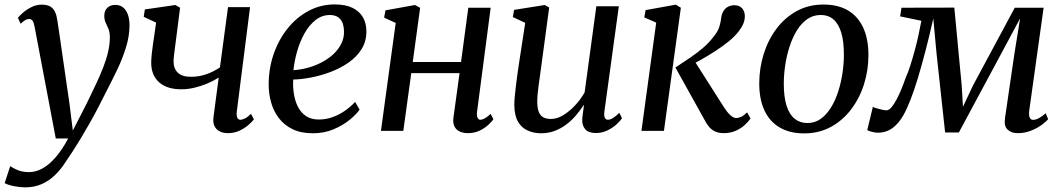

<svg xmlns="http://www.w3.org/2000/svg" viewBox="-66 -576 4674 845"><path d="M86 -459.5Q82.5 -478.5 76.8 -485.5Q71 -492.5 62.5 -492.5Q53.5 -492.5 44.8 -487.2Q36 -482 24.5 -471.5L13 -497.5Q18.5 -505.5 34 -519.2Q49.5 -533 71.2 -544.2Q93 -555.5 117.5 -555.5Q142 -555.5 155.8 -547Q169.5 -538.5 176.5 -523Q183.5 -507.5 186.5 -486Q193 -441.5 199.8 -396Q206.5 -350.5 213 -304.5Q219.5 -258.5 226.2 -212.8Q233 -167 239.5 -122L254.5 -1.5L316.5 -122.5Q338 -166.5 356.2 -205.2Q374.5 -244 388.2 -279.2Q402 -314.5 409.8 -347.8Q417.5 -381 417.5 -414Q417 -435.5 411 -449.5Q405 -463.5 399 -476.5Q393 -489.5 393 -506Q393 -529.5 406.5 -542Q420 -554.5 441.5 -554.5Q462 -554.5 475.8 -543.2Q489.5 -532 496.8 -511.8Q504 -491.5 504 -465.5Q504 -417.5 488.5 -367.5Q473 -317.5 449.5 -268.5Q426 -219.5 402 -173.5Q383.5 -136 364.5 -99.8Q345.5 -63.5 326 -29.2Q306.5 5 288.2 35.2Q270 65.5 253.2 91.2Q236.5 117 222.5 137Q201.5 170 175.5 195Q149.5 220 117.5 234.2Q85.5 248.5 45 248.5Q21 248.5 -5 243.2Q-31 238 -45.5 230L-21 155Q-11.5 162.5 10.2 172Q32 181.5 62.5 181.5Q91 181.5 119.8 166Q148.5 150.5 177.5 117.8Q206.5 85 234 33.5H179.5Z M726.5 -542 708 -396.5Q706 -381.5 703.8 -364.8Q701.5 -348 699.8 -332.5Q698 -317 698 -304.5Q698 -274.5 716.5 -256.2Q735 -238 774.5 -238Q810.5 -238 842.8 -249.5Q875 -261 902 -279.5L937.5 -544.5H1034.5L976 -84Q974 -65.5 978.8 -57.2Q983.5 -49 991.5 -49Q1000.5 -49 1012.2 -54.8Q1024 -60.5 1038.5 -75L1051.5 -51Q1044.5 -41 1028 -26.5Q1011.5 -12 988.2 -1Q965 10 937.5 10Q915.5 10 900 1.8Q884.5 -6.5 877.5 -22.2Q870.5 -38 873.5 -60L896.5 -234.5Q873.5 -220 845.8 -208.2Q818 -196.5 789 -189.8Q760 -183 732.5 -183Q668.5 -183 634 -214Q599.5 -245 599.5 -300Q599.5 -316.5 601.8 -338Q604 -359.5 607.2 -381Q610.5 -402.5 613 -420.5L621 -476.5L566.5 -502L571.5 -534.5L706 -554Z M1516.5 -93.5Q1502.5 -73 1473 -48.8Q1443.5 -24.5 1402.2 -7Q1361 10.5 1311 10.5Q1258.5 10.5 1221.5 -7.5Q1184.5 -25.5 1161 -56.5Q1137.5 -87.5 1126.8 -126.5Q1116 -165.5 1116.5 -207Q1117 -277.5 1139.2 -340.5Q1161.5 -403.5 1200.8 -452Q1240 -500.5 1292.8 -528.5Q1345.5 -556.5 1407.5 -556.5Q1455 -556.5 1485.8 -541.2Q1516.5 -526 1531.5 -499.5Q1546.5 -473 1546.5 -439.5Q1547 -394.5 1525.2 -359.8Q1503.5 -325 1467.5 -300.2Q1431.5 -275.5 1388.5 -259.2Q1345.5 -243 1302.2 -234.8Q1259 -226.5 1224.5 -226Q1222.5 -193.5 1227.5 -162.2Q1232.5 -131 1245.5 -105.5Q1258.5 -80 1281 -65Q1303.5 -50 1336.5 -50Q1366.5 -50 1394.8 -59.5Q1423 -69 1449 -86.5Q1475 -104 1497 -127.5ZM1386.5 -510Q1351 -510 1322.8 -487.8Q1294.5 -465.5 1274.2 -429.2Q1254 -393 1241.8 -350.5Q1229.5 -308 1225.5 -267Q1256 -269 1287.8 -277.5Q1319.5 -286 1348.2 -300.8Q1377 -315.5 1399.5 -336Q1422 -356.5 1435.2 -382Q1448.5 -407.5 1448 -437Q1447.5 -473.5 1431.5 -491.8Q1415.5 -510 1386.5 -510Z M2033.5 -84Q2031.5 -65.5 2036 -57.2Q2040.5 -49 2047.5 -49Q2056.5 -49 2067.2 -54.8Q2078 -60.5 2093.5 -75L2105.5 -51Q2100 -42.5 2084.5 -27.8Q2069 -13 2045.8 -1.5Q2022.5 10 1993.5 10Q1973 10 1957.5 3Q1942 -4 1934.2 -19.2Q1926.5 -34.5 1929.5 -57.5L1956.5 -254H1744L1709 0H1610.5L1675.5 -475L1624.5 -498.5L1630.5 -530.5L1760.5 -554L1783 -541.5L1750.5 -303H1963L1995 -542H2093.5Z M2315.5 10.5Q2282.5 10.5 2255.8 -1.8Q2229 -14 2213.5 -41Q2198 -68 2197.5 -113Q2197.5 -129 2199.5 -151Q2201.5 -173 2204.5 -197.8Q2207.5 -222.5 2210.8 -246.5Q2214 -270.5 2217 -289.5L2245.5 -475.5L2191 -501L2196.5 -532.5L2331.5 -554L2351 -543L2316.5 -287Q2314 -267 2310.8 -245.2Q2307.5 -223.5 2304.8 -202.5Q2302 -181.5 2300.2 -162.8Q2298.5 -144 2298.5 -129Q2298.5 -99.5 2305.5 -82.8Q2312.5 -66 2326 -59.2Q2339.5 -52.5 2359 -52.5Q2385.5 -52.5 2412.8 -69Q2440 -85.5 2464.8 -112Q2489.5 -138.5 2507 -169.5L2558.5 -548.5H2657.5L2594 -85.5Q2591.5 -67.5 2595.8 -58.2Q2600 -49 2609 -49Q2619 -49 2631 -56Q2643 -63 2659.5 -79.5L2671.5 -55.5Q2665.5 -46 2649.2 -30.5Q2633 -15 2609 -2.8Q2585 9.5 2556 9.5Q2524 9.5 2509.5 -7.5Q2495 -24.5 2496.5 -51Q2496.5 -54 2497.2 -60.8Q2498 -67.5 2499.2 -76.8Q2500.5 -86 2501.8 -95.5Q2503 -105 2504 -112L2502.5 -113Q2487 -89.5 2468 -67.2Q2449 -45 2425.5 -27.5Q2402 -10 2374.8 0.2Q2347.5 10.5 2315.5 10.5Z M2757 0 2822 -476.5 2769.5 -499.5 2775.5 -531.5 2908 -555.5 2930.5 -542 2856 0ZM3119 10Q3098 10 3082.2 3Q3066.5 -4 3055.2 -17Q3044 -30 3035 -48L2906.5 -279Q2941 -301.5 2971.5 -322.2Q3002 -343 3028 -365.2Q3054 -387.5 3074.5 -414.5Q3093.5 -437.5 3100 -459Q3106.5 -480.5 3108 -497.5Q3111 -517 3119.2 -529.2Q3127.5 -541.5 3139.8 -547.2Q3152 -553 3165.5 -553Q3188 -553 3199.8 -539.8Q3211.5 -526.5 3212 -506.5Q3212.5 -488.5 3205.2 -471.5Q3198 -454.5 3185 -438Q3168 -415.5 3139.8 -392.8Q3111.5 -370 3079.8 -349.8Q3048 -329.5 3019.2 -313.2Q2990.5 -297 2971 -286.5L2983 -319.5L3120.5 -103.5Q3133.5 -83 3147.5 -69.8Q3161.5 -56.5 3174.5 -56.5Q3184 -56.5 3195.8 -61.8Q3207.5 -67 3222 -81.5L3237 -54.5Q3228 -41 3211.5 -25.8Q3195 -10.5 3171.5 -0.2Q3148 10 3119 10Z M3558 -556Q3622.5 -556 3666.5 -529.8Q3710.5 -503.5 3733.2 -453.8Q3756 -404 3756 -333Q3756 -267 3736.5 -205.2Q3717 -143.5 3680 -94.8Q3643 -46 3590.8 -17.5Q3538.5 11 3473.5 11Q3410 11 3365.8 -14.8Q3321.5 -40.5 3298.5 -89.8Q3275.5 -139 3275.5 -208.5Q3275.5 -276 3295 -338.2Q3314.5 -400.5 3351.5 -449.8Q3388.5 -499 3440.8 -527.5Q3493 -556 3558 -556ZM3545.5 -510Q3512.5 -510 3486.2 -491.5Q3460 -473 3440.8 -441.5Q3421.5 -410 3408.8 -370.5Q3396 -331 3389.8 -289Q3383.5 -247 3383.5 -207Q3383.5 -149 3395.8 -110.5Q3408 -72 3431.5 -53.2Q3455 -34.5 3487.5 -34.5Q3520.5 -34.5 3546.2 -53Q3572 -71.5 3591.2 -102.8Q3610.5 -134 3623 -173.2Q3635.5 -212.5 3641.8 -254.5Q3648 -296.5 3648 -336Q3648 -392.5 3636.8 -431Q3625.5 -469.5 3603 -489.8Q3580.5 -510 3545.5 -510Z M4413 10Q4385.5 10 4368.8 -5.2Q4352 -20.5 4357 -56L4399 -343L4423.5 -495L4345 -348.5L4154 7H4093.5L4055.5 -343L4041.5 -494.5Q4024 -417 4007 -351.8Q3990 -286.5 3974 -233.5Q3958 -180.5 3942.2 -139.8Q3926.5 -99 3911 -71Q3890 -33 3862 -12.5Q3834 8 3797.5 8Q3789.5 8 3779.2 6Q3769 4 3761 1.2Q3753 -1.5 3751 -4L3775.5 -106Q3778.5 -103.5 3790.5 -99.8Q3802.5 -96 3815.8 -93.2Q3829 -90.5 3835.5 -90.5Q3846 -90.5 3857 -103.2Q3868 -116 3879.2 -137Q3890.5 -158 3901 -183.5Q3911.5 -209 3920 -234Q3930 -255.5 3939.8 -286Q3949.5 -316.5 3959 -351Q3968.5 -385.5 3976 -420Q3983.5 -454.5 3989 -484.5L3895.5 -504L3901.5 -542L4134 -542.5L4166.5 -199.5L4172 -106L4216 -199.5L4400 -542H4527L4464 -91Q4462.5 -81 4463 -71Q4463.5 -61 4467.8 -54.8Q4472 -48.5 4481 -48.5Q4493 -48.5 4507.8 -56.8Q4522.5 -65 4536 -77.5L4547 -51.5Q4540.5 -43 4521.2 -28.2Q4502 -13.5 4473.8 -1.8Q4445.5 10 4413 10Z"/></svg>

Font: Merriweather 48pt
Style: Italic
Weight: 400
Italic angle: -7.8°
Version: Version 2.101